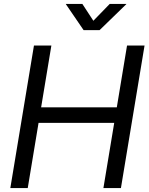

<svg xmlns="http://www.w3.org/2000/svg" viewBox="-20 -960 758 980"><path d="M32.7 0 153.3 -727.5H242.2L189.9 -412.1H576.2L628.4 -727.5H717.8L597.2 0H507.8L563 -333H176.8L121.6 0ZM400.4 -939.9 456.5 -854 540 -939.9H624.5V-938.5L488.3 -806.2H406.7L316.4 -938.5V-939.9Z"/></svg>

Font: Inter 28pt
Style: Italic
Weight: 400
Italic angle: -9.3988°
Designer: Rasmus Andersson
Foundry: rsms
Version: Version 4.001;git-66647c0bb